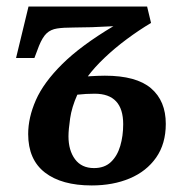

<svg xmlns="http://www.w3.org/2000/svg" viewBox="-20 -556 567 586"><path d="M260 10Q168 10 117 -29.5Q66 -69 66 -147Q66 -197 89.5 -250.5Q113 -304 170 -360.5Q227 -417 326 -476Q292 -474 260.5 -473Q229 -472 204 -472Q173 -472 154 -469Q135 -466 122.5 -454.5Q110 -443 99 -416L85 -379H29L67 -536H429L441 -486Q404 -464 367 -436.5Q330 -409 299 -379.5Q268 -350 248 -323Q265 -324 277.5 -324.5Q290 -325 300 -325Q396 -325 441 -286.5Q486 -248 486 -178Q486 -117 456.5 -75Q427 -33 376 -11.5Q325 10 260 10ZM267 -43Q299 -43 318.5 -61.5Q338 -80 347 -110.5Q356 -141 356 -177Q356 -270 269 -270Q242 -270 216 -267Q199 -229 194 -194.5Q189 -160 189 -140Q189 -97 209 -70Q229 -43 267 -43Z"/></svg>

Font: Noto Serif SemiCondensed SemiBold
Style: Italic
Weight: 600
Width: 4
Italic angle: -12°
Designer: Monotype Design Team
Foundry: Monotype Imaging Inc.
Version: Version 2.014; ttfautohint (v1.8.4.7-5d5b)